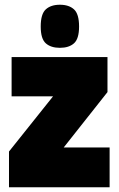

<svg xmlns="http://www.w3.org/2000/svg" viewBox="-20 -791 501 811"><path d="M18 0V-151L204 -384H29V-550H434V-402L249 -168H443V0ZM233 -589Q195 -589 173.5 -608Q152 -627 152 -679Q152 -732 173.5 -751.5Q195 -771 233 -771Q271 -771 292.5 -751.5Q314 -732 314 -679Q314 -627 292.5 -608Q271 -589 233 -589Z"/></svg>

Font: Georama SemiCondensed Black
Style: Regular
Weight: 900
Width: 4
Designer: Jean-Baptiste Levee
Foundry: Production Type
Version: Version 1.001